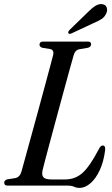

<svg xmlns="http://www.w3.org/2000/svg" viewBox="-24 -902 546 933"><path d="M304.5 0H13.5Q-3.5 0 -3.5 -14Q-3.5 -26.5 11.5 -30.5L49.5 -36.5Q72.5 -40.5 80.5 -69Q87 -92.5 99.2 -137Q111.5 -181.5 127 -238Q142.5 -294.5 159 -354.8Q175.5 -415 190.5 -471Q205.5 -527 217.2 -570.2Q229 -613.5 234.5 -635.5Q239.5 -658.5 220.5 -663.5L181 -670Q168 -674.5 168 -684.5Q168 -700 186 -700H403.5Q418.5 -700 418.5 -687Q418.5 -674.5 404 -670L360.5 -662.5Q340 -658 333.5 -632Q326.5 -608 314.2 -563.5Q302 -519 286.8 -463.2Q271.5 -407.5 255.5 -348.2Q239.5 -289 224.8 -234.2Q210 -179.5 199 -137.8Q188 -96 183 -75.5Q177.5 -51 187.2 -40.5Q197 -30 225 -30H292Q342 -30 377.5 -62.2Q413 -94.5 455 -175Q464.5 -195 475 -195Q489 -195 487 -173Q480 -117 461 -75.8Q442 -34.5 416 -11.8Q390 11 362.5 11Q347.5 11 336 5.5Q324.5 0 304.5 0ZM402.5 -842.5Q423 -863.5 440.5 -874Q458 -884.5 474 -881.5Q490 -879 494.5 -865.5Q499 -852 493 -838.5Q485.5 -820 469.5 -809.5Q453.5 -799 431 -790L323 -739.5Q311.5 -734.5 308 -741.5Q305.5 -747.5 315 -757.5Z"/></svg>

Font: Fraunces 144pt S050
Style: Italic
Weight: 400
Italic angle: -16°
Version: Version 1.000; ttfautohint (v1.8.3)